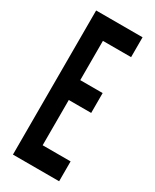

<svg xmlns="http://www.w3.org/2000/svg" viewBox="-167 -672 583 720"><g transform="rotate(30 125.0 -312.0)"><path d="M24 0V-624H225V-538H103V-368H200V-282H103V-86H224V0Z"/></g></svg>

Font: Inconsolata UltraCondensed ExtraBold
Style: Regular
Weight: 800
Width: 1
Monospace: yes
Designer: Raph Levien, Cyreal, Brenton Simpson
Foundry: Raph Levien, Cyreal, Google
Version: Version 3.001; ttfautohint (v1.8.2.53-6de2)